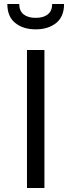

<svg xmlns="http://www.w3.org/2000/svg" viewBox="-20 -948 360 968"><path d="M116 -696H204V0H116ZM17 -928H77Q77 -893 99 -875.5Q121 -858 160 -858Q199 -858 221 -875.5Q243 -893 243 -928H303Q303 -864 263 -832Q223 -800 160 -800Q97 -800 57 -832Q17 -864 17 -928Z"/></svg>

Font: Amiko
Style: Regular
Weight: 400
Designer: Pablo Impallari, Rodrigo Fuenzalida, Andres Torresi
Foundry: Impallari Type
Version: Version 1.001; ttfautohint (v1.3)